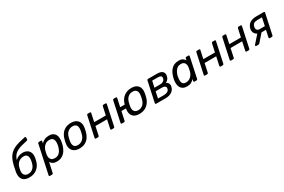

<svg xmlns="http://www.w3.org/2000/svg" viewBox="145 -2228 5777 3900"><g transform="rotate(-30 3033.5 -278.5)"><path d="M226 10Q149 10 103.5 -19.5Q58 -49 43.5 -103.5Q29 -158 41 -230Q48 -260 54 -290Q60 -320 66 -350Q85 -437 113.5 -497Q142 -557 182.5 -598Q223 -639 276.5 -666Q330 -693 397 -711Q464 -729 546 -746Q556 -748 562.5 -743Q569 -738 569 -729V-688Q568 -679 562.5 -672Q557 -665 548 -663Q476 -647 419.5 -632Q363 -617 319 -596Q275 -575 243.5 -543.5Q212 -512 191 -465Q170 -418 158 -350L138 -359Q151 -400 182.5 -430.5Q214 -461 257 -478Q300 -495 349 -495Q414 -495 457 -468Q500 -441 517 -390.5Q534 -340 521 -272Q518 -256 514.5 -240Q511 -224 508 -213Q492 -148 454 -97.5Q416 -47 359 -18.5Q302 10 226 10ZM241 -64Q304 -64 349.5 -103.5Q395 -143 413 -217Q416 -227 419 -240Q422 -253 424 -267Q437 -343 413.5 -382Q390 -421 334 -421Q266 -421 215 -382Q164 -343 146 -267Q142 -253 139.5 -240Q137 -227 135 -217Q121 -143 150 -103.5Q179 -64 241 -64Z M599 190Q589 190 584 183.5Q579 177 581 167L723 -497Q725 -507 732.5 -513.5Q740 -520 750 -520H796Q806 -520 811 -513.5Q816 -507 814 -497L805 -453Q836 -486 881 -508Q926 -530 986 -530Q1042 -530 1077.5 -511Q1113 -492 1131.5 -459Q1150 -426 1153.5 -384Q1157 -342 1149 -294Q1146 -278 1142.5 -260Q1139 -242 1134 -226Q1119 -164 1085.5 -110Q1052 -56 998.5 -23Q945 10 871 10Q813 10 777.5 -11.5Q742 -33 726 -65L676 167Q674 177 666 183.5Q658 190 648 190ZM867 -71Q919 -71 953 -93.5Q987 -116 1008 -152.5Q1029 -189 1040 -231Q1044 -246 1047 -260Q1050 -274 1052 -289Q1059 -331 1053.5 -367.5Q1048 -404 1023.5 -426.5Q999 -449 948 -449Q898 -449 862.5 -426Q827 -403 805 -367.5Q783 -332 774 -295Q770 -279 765 -257Q760 -235 757 -218Q751 -183 758.5 -149Q766 -115 792.5 -93Q819 -71 867 -71Z M1401 10Q1328 10 1281 -19Q1234 -48 1215.5 -99.5Q1197 -151 1208 -217Q1210 -234 1216 -260.5Q1222 -287 1227 -303Q1243 -370 1279 -421Q1315 -472 1371 -501Q1427 -530 1502 -530Q1576 -530 1623 -501Q1670 -472 1689 -421Q1708 -370 1696 -303Q1693 -287 1687.5 -260.5Q1682 -234 1678 -217Q1661 -151 1625.5 -99.5Q1590 -48 1534 -19Q1478 10 1401 10ZM1405 -67Q1468 -67 1516 -106.5Q1564 -146 1583 -222Q1587 -237 1592 -260Q1597 -283 1600 -298Q1613 -374 1587 -413.5Q1561 -453 1498 -453Q1436 -453 1388 -413.5Q1340 -374 1321 -298Q1317 -283 1312 -260Q1307 -237 1305 -222Q1292 -146 1317 -106.5Q1342 -67 1405 -67Z M1788 0Q1778 0 1772.5 -6.5Q1767 -13 1769 -23L1871 -497Q1873 -507 1880.5 -513.5Q1888 -520 1898 -520H1946Q1956 -520 1961 -513.5Q1966 -507 1964 -497L1923 -305H2195L2237 -497Q2239 -507 2246.5 -513.5Q2254 -520 2264 -520H2311Q2321 -520 2326.5 -513.5Q2332 -507 2330 -497L2228 -23Q2226 -13 2218.5 -6.5Q2211 0 2201 0H2154Q2144 0 2138.5 -6.5Q2133 -13 2135 -23L2178 -225H1906L1863 -23Q1861 -13 1853.5 -6.5Q1846 0 1836 0Z M2660 -225H2515L2472 -23Q2471 -13 2463 -6.5Q2455 0 2445 0H2397Q2387 0 2382 -6.5Q2377 -13 2378 -23L2480 -497Q2482 -507 2489.5 -513.5Q2497 -520 2507 -520H2555Q2565 -520 2570 -513.5Q2575 -507 2573 -497L2532 -305H2677ZM2807 10Q2731 10 2685.5 -19Q2640 -48 2624.5 -99.5Q2609 -151 2620 -217Q2622 -234 2628 -260.5Q2634 -287 2638 -303Q2655 -370 2693 -421Q2731 -472 2788.5 -501Q2846 -530 2921 -530Q2996 -530 3041 -501Q3086 -472 3103 -421Q3120 -370 3108 -303Q3106 -287 3100 -260.5Q3094 -234 3089 -217Q3073 -151 3035 -99.5Q2997 -48 2940 -19Q2883 10 2807 10ZM2823 -67Q2885 -67 2930.5 -106.5Q2976 -146 2995 -222Q2999 -237 3004 -260Q3009 -283 3011 -298Q3024 -374 2995.5 -413.5Q2967 -453 2905 -453Q2843 -453 2797 -413.5Q2751 -374 2733 -298Q2729 -283 2723.5 -260Q2718 -237 2716 -222Q2703 -146 2732 -106.5Q2761 -67 2823 -67Z M3201 0Q3191 0 3186 -6.5Q3181 -13 3182 -23L3284 -497Q3286 -507 3293.5 -513.5Q3301 -520 3311 -520H3519Q3608 -520 3646 -482Q3684 -444 3670 -380Q3662 -338 3639.5 -311.5Q3617 -285 3582 -268Q3609 -258 3624 -239Q3639 -220 3643 -196Q3647 -172 3642 -148Q3626 -76 3567.5 -38Q3509 0 3417 0ZM3285 -73H3428Q3475 -73 3508.5 -91.5Q3542 -110 3551 -148Q3560 -188 3537 -206.5Q3514 -225 3460 -225H3317ZM3333 -299H3467Q3512 -299 3542.5 -320Q3573 -341 3580 -379Q3588 -418 3565 -432.5Q3542 -447 3498 -447H3365Z M3923 10Q3868 10 3832 -9.5Q3796 -29 3777 -62.5Q3758 -96 3753.5 -139Q3749 -182 3756 -230Q3759 -246 3762 -260Q3765 -274 3769 -290Q3781 -337 3801 -379.5Q3821 -422 3851.5 -456.5Q3882 -491 3925.5 -510.5Q3969 -530 4027 -530Q4091 -530 4123.5 -508.5Q4156 -487 4174 -456L4182 -497Q4184 -507 4191.5 -513.5Q4199 -520 4210 -520H4255Q4265 -520 4270.5 -513.5Q4276 -507 4274 -497L4173 -23Q4171 -13 4163.5 -6.5Q4156 0 4146 0H4100Q4090 0 4085 -6.5Q4080 -13 4082 -23L4091 -65Q4060 -33 4023.5 -11.5Q3987 10 3923 10ZM3944 -71Q3994 -71 4030.5 -94Q4067 -117 4090 -152.5Q4113 -188 4122 -225Q4126 -241 4130.5 -263.5Q4135 -286 4138 -302Q4146 -337 4139.5 -371Q4133 -405 4108.5 -427Q4084 -449 4035 -449Q3988 -449 3954.5 -426.5Q3921 -404 3899.5 -367.5Q3878 -331 3865 -289Q3861 -274 3858 -260Q3855 -246 3853 -231Q3847 -189 3850 -152.5Q3853 -116 3875 -93.5Q3897 -71 3944 -71Z M4348 0Q4338 0 4332.5 -6.5Q4327 -13 4329 -23L4431 -497Q4433 -507 4440.5 -513.5Q4448 -520 4458 -520H4506Q4516 -520 4521 -513.5Q4526 -507 4524 -497L4483 -305H4755L4797 -497Q4799 -507 4806.5 -513.5Q4814 -520 4824 -520H4871Q4881 -520 4886.5 -513.5Q4892 -507 4890 -497L4788 -23Q4786 -13 4778.5 -6.5Q4771 0 4761 0H4714Q4704 0 4698.5 -6.5Q4693 -13 4695 -23L4738 -225H4466L4423 -23Q4421 -13 4413.5 -6.5Q4406 0 4396 0Z M4957 0Q4947 0 4941.5 -6.5Q4936 -13 4938 -23L5040 -497Q5042 -507 5049.5 -513.5Q5057 -520 5067 -520H5115Q5125 -520 5130 -513.5Q5135 -507 5133 -497L5092 -305H5364L5406 -497Q5408 -507 5415.5 -513.5Q5423 -520 5433 -520H5480Q5490 -520 5495.5 -513.5Q5501 -507 5499 -497L5397 -23Q5395 -13 5387.5 -6.5Q5380 0 5370 0H5323Q5313 0 5307.5 -6.5Q5302 -13 5304 -23L5347 -225H5075L5032 -23Q5030 -13 5022.5 -6.5Q5015 0 5005 0Z M5867 0Q5856 0 5851.5 -6.5Q5847 -13 5848 -23L5883 -186H5768L5769 -191Q5711 -191 5674 -216.5Q5637 -242 5622.5 -280.5Q5608 -319 5617 -358Q5636 -442 5694.5 -481Q5753 -520 5853 -520H6023Q6033 -520 6038.5 -513.5Q6044 -507 6042 -497L5940 -23Q5939 -13 5931 -6.5Q5923 0 5913 0ZM5547 0Q5539 0 5534.5 -6Q5530 -12 5531 -20Q5532 -24 5534 -28.5Q5536 -33 5542 -38L5698 -214L5797 -207L5629 -15Q5623 -10 5615.5 -5Q5608 0 5600 0ZM5787 -261H5900L5939 -445H5834Q5778 -445 5748 -425.5Q5718 -406 5707 -356Q5698 -315 5716.5 -288Q5735 -261 5787 -261Z"/></g></svg>

Font: Rubik
Style: Italic
Weight: 400
Italic angle: -12°
Designer: Hubert and Fischer
Foundry: Hubert and Fischer
Version: Version 2.300;gftools[0.9.30]